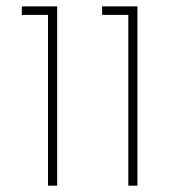

<svg xmlns="http://www.w3.org/2000/svg" viewBox="-20 -585 546 605"><path d="M384.3 0V-538.1H301.8V-564.9H413.1V0ZM131.3 0V-538.1H48.8V-564.9H160.2V0Z"/></svg>

Font: Heebo Thin
Style: Regular
Weight: 250
Designer: Oded Ezer
Foundry: Ezer Type House
Version: Version 3.100